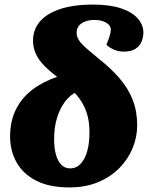

<svg xmlns="http://www.w3.org/2000/svg" viewBox="-20 -801 663 837"><path d="M283 16Q194 16 136.5 -14Q79 -44 51.5 -94.5Q24 -145 24 -205Q24 -273 49.5 -324Q75 -375 121 -410Q167 -445 229 -466Q196 -491 172.5 -515Q149 -539 136.5 -566Q124 -593 124 -624Q124 -671 153 -706Q182 -741 240.5 -761Q299 -781 387 -781Q458 -781 506.5 -765Q555 -749 580 -721Q605 -693 605 -659Q605 -640 597.5 -620.5Q590 -601 571 -588.5Q552 -576 520 -576Q497 -576 477 -584.5Q457 -593 444 -606Q454 -631 458.5 -646Q463 -661 463 -672Q463 -684 454.5 -693Q446 -702 430 -708Q414 -714 390 -714Q371 -714 353.5 -708Q336 -702 325 -690Q314 -678 314 -658Q314 -647 318 -637Q322 -627 332 -615Q342 -603 361 -586.5Q380 -570 408 -547Q464 -503 502 -458.5Q540 -414 559 -364.5Q578 -315 578 -255Q578 -204 558.5 -156Q539 -108 501 -69Q463 -30 408 -7Q353 16 283 16ZM286 -67Q313 -67 332 -87.5Q351 -108 360.5 -143Q370 -178 370 -222Q370 -263 362.5 -293Q355 -323 341 -348Q327 -373 306 -396Q291 -388 275.5 -372Q260 -356 246.5 -331Q233 -306 224.5 -272Q216 -238 216 -193Q216 -155 224 -126.5Q232 -98 247.5 -82.5Q263 -67 286 -67Z"/></svg>

Font: Literata ExtraBold
Style: Italic
Weight: 800
Italic angle: -2°
Designer: Latin by Veronika Burian and Jose Scaglione. Greek by Irene Vlachou. Cyrillic by Vera Evstafieva
Foundry: TypeTogether
Version: Version 3.002